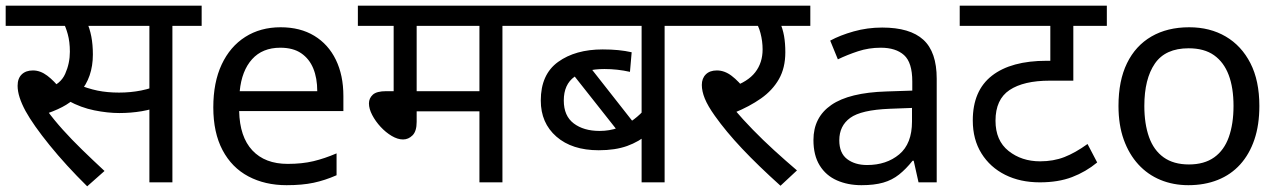

<svg xmlns="http://www.w3.org/2000/svg" viewBox="-20 -642 4508 676"><path d="M287 14Q212 -60 154.5 -131Q97 -202 70 -251Q56 -277 49 -299Q42 -321 42 -340Q42 -366 56.5 -380Q71 -394 96 -394Q122 -394 146.5 -375.5Q171 -357 195 -326L148 -331Q193 -345 209.5 -382Q226 -419 226 -460Q226 -495 218.5 -522Q211 -549 202 -564L243 -551H0V-622H417V-551H251L285 -566Q296 -542 301.5 -513.5Q307 -485 307 -450Q307 -410 295.5 -376.5Q284 -343 261 -317L257 -310Q239 -289 213 -273Q187 -257 147 -243L145 -254Q170 -220 201 -185.5Q232 -151 269 -115Q306 -79 348 -40ZM400 -244Q359 -244 312 -253.5Q265 -263 221 -287L248 -347Q289 -330 323.5 -323Q358 -316 399 -316Q440 -316 477.5 -323.5Q515 -331 553 -348V-272Q518 -257 479.5 -250.5Q441 -244 400 -244ZM506 0V-551H396V-622H690V-551H587V0Z M968 -546Q1037 -546 1086.5 -516Q1136 -486 1162.5 -431.5Q1189 -377 1189 -304V-251H822Q824 -160 868.5 -112.5Q913 -65 993 -65Q1044 -65 1083.5 -74.5Q1123 -84 1165 -102V-25Q1124 -7 1084 1.5Q1044 10 989 10Q913 10 854.5 -21Q796 -52 763.5 -113.5Q731 -175 731 -264Q731 -352 760.5 -415Q790 -478 843.5 -512Q897 -546 968 -546ZM967 -474Q904 -474 867.5 -433.5Q831 -393 824 -321H1097Q1097 -367 1083 -401Q1069 -435 1040.5 -454.5Q1012 -474 967 -474Z M1749 -551V0H1668V-250H1447V-213Q1447 -180 1432.5 -165.5Q1418 -151 1399 -151Q1380 -151 1359 -163.5Q1338 -176 1320 -195.5Q1302 -215 1290.5 -237Q1279 -259 1279 -278Q1279 -296 1292.5 -308.5Q1306 -321 1340 -321H1366V-551H1240V-622H1852V-551ZM1668 -551H1447V-321H1668Z M2423 -551H2320V0H2239V-197L2264 -172Q2230 -143 2188 -128Q2146 -113 2088 -113Q1994 -113 1939 -161Q1884 -209 1884 -288Q1884 -380 1945 -424Q2006 -468 2102 -468Q2132 -468 2157 -465.5Q2182 -463 2204 -458L2198 -389Q2176 -394 2153.5 -396.5Q2131 -399 2108 -399Q2041 -399 2003 -372Q1965 -345 1965 -288Q1965 -234 2000 -207.5Q2035 -181 2091 -181Q2126 -181 2156.5 -192Q2187 -203 2211.5 -221.5Q2236 -240 2252 -260L2239 -216V-551H1838V-622H2423ZM2043 -424 2215 -205 2169 -163 1981 -401Z M2693 -551 2725 -566Q2736 -541 2740.5 -515.5Q2745 -490 2745 -458Q2745 -403 2722.5 -363.5Q2700 -324 2659.5 -295.5Q2619 -267 2565 -245L2567 -255Q2595 -222 2630.5 -185.5Q2666 -149 2705.5 -113Q2745 -77 2786 -42L2728 12Q2649 -59 2592.5 -119Q2536 -179 2497 -234Q2472 -269 2461.5 -295Q2451 -321 2451 -343Q2451 -366 2465 -380Q2479 -394 2504 -394Q2531 -394 2556 -375Q2581 -356 2606 -323L2556 -335Q2613 -354 2639 -387.5Q2665 -421 2665 -468Q2665 -497 2657.5 -525.5Q2650 -554 2639 -565L2684 -551H2409V-622H2833V-551Z M3086 -545Q3184 -545 3231 -502Q3278 -459 3278 -365V0H3214L3197 -76H3193Q3170 -47 3145.5 -27.5Q3121 -8 3089.5 1Q3058 10 3013 10Q2965 10 2926.5 -7Q2888 -24 2866 -59.5Q2844 -95 2844 -149Q2844 -229 2907 -272.5Q2970 -316 3101 -320L3192 -323V-355Q3192 -422 3163 -448Q3134 -474 3081 -474Q3039 -474 3001 -461.5Q2963 -449 2930 -433L2903 -499Q2938 -518 2986 -531.5Q3034 -545 3086 -545ZM3112 -259Q3012 -255 2973.5 -227Q2935 -199 2935 -148Q2935 -103 2962.5 -82Q2990 -61 3033 -61Q3101 -61 3146 -98.5Q3191 -136 3191 -214V-262Z M3877 -551H3759V-358H3676Q3584 -358 3534.5 -325Q3485 -292 3485 -217Q3485 -147 3531 -110.5Q3577 -74 3642 -74Q3689 -74 3727.5 -89Q3766 -104 3809 -135L3843 -70Q3803 -37 3754.5 -18.5Q3706 0 3641 0Q3572 0 3519 -26.5Q3466 -53 3435.5 -102Q3405 -151 3405 -218Q3405 -323 3472.5 -375.5Q3540 -428 3665 -428H3707L3678 -404V-551H3359V-622H3877Z M4414 -269Q4414 -202 4396.5 -150.5Q4379 -99 4346.5 -63Q4314 -27 4267.5 -8.5Q4221 10 4164 10Q4111 10 4066 -8.5Q4021 -27 3988 -63Q3955 -99 3936.5 -150.5Q3918 -202 3918 -269Q3918 -358 3948 -419.5Q3978 -481 4034 -513.5Q4090 -546 4167 -546Q4240 -546 4295.5 -513.5Q4351 -481 4382.5 -419.5Q4414 -358 4414 -269ZM4009 -269Q4009 -206 4025.5 -159.5Q4042 -113 4077 -88Q4112 -63 4166 -63Q4220 -63 4255 -88Q4290 -113 4306.5 -159.5Q4323 -206 4323 -269Q4323 -333 4306 -378Q4289 -423 4254.5 -447.5Q4220 -472 4165 -472Q4083 -472 4046 -418Q4009 -364 4009 -269Z"/></svg>

Font: lhindi85
Style: Book
Weight: 400
Designer: Jelle Bosma - Monotype Design Team
Foundry: Monotype Imaging Inc.
Version: Version 2.003